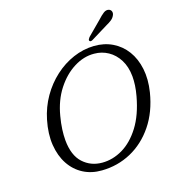

<svg xmlns="http://www.w3.org/2000/svg" viewBox="-158 -1021 1084 1167"><g transform="rotate(-20 384.5 -437.5)"><path d="M514.5 -713.5Q579 -709 629.2 -679Q679.5 -649 710.8 -598Q742 -547 750 -479.2Q758 -411.5 738.5 -332.5Q709 -215.5 644 -135.5Q579 -55.5 490.8 -17Q402.5 21.5 303 14Q238 9.5 188 -22.2Q138 -54 108.5 -108Q79 -162 74 -233.8Q69 -305.5 94 -390Q116 -464.5 158.8 -525.8Q201.5 -587 258.8 -630.8Q316 -674.5 381.5 -696.2Q447 -718 514.5 -713.5ZM321.5 -29.5Q388 -24 452.8 -55.2Q517.5 -86.5 570.5 -156.5Q623.5 -226.5 654 -338Q663.5 -372.5 667.8 -403Q672 -433.5 672 -460Q671.5 -522.5 648.2 -567.8Q625 -613 586.2 -639Q547.5 -665 500 -669Q435 -675.5 369.8 -642.2Q304.5 -609 253 -543Q201.5 -477 177.5 -384Q166 -340.5 161 -303.2Q156 -266 156 -234Q156.5 -136.5 203 -86Q249.5 -35.5 321.5 -29.5ZM601.5 -852Q624 -873 641.5 -884Q659 -895 675 -889.5Q688 -884.5 691 -872.2Q694 -860 686 -847Q678.5 -833.5 664.2 -824Q650 -814.5 629.5 -805.5L518.5 -750Q504.5 -744 499.5 -752.5Q497 -757.5 500.5 -763Q504 -768.5 509 -774Z"/></g></svg>

Font: Fraunces 9pt S100 Light
Style: Italic
Weight: 300
Italic angle: -16°
Version: Version 1.000; ttfautohint (v1.8.3)